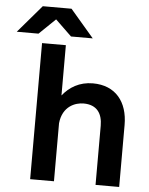

<svg xmlns="http://www.w3.org/2000/svg" viewBox="-144 -963 783 1012"><g transform="rotate(5 247.5 -457.0)"><path d="M54 0H180V-307C189 -398 257 -422 300 -422C372 -422 400 -376 400 -313V0H525V-328C525 -450 460 -532 340 -532C268 -532 216 -499 180 -454V-720H54ZM193 -914H41L-84 -768H31L117 -851L203 -768H318Z"/></g></svg>

Font: Aspekta 600
Style: Regular
Weight: 600
Designer: Ivo Dolenc
Version: Version 2.100